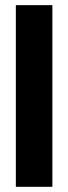

<svg xmlns="http://www.w3.org/2000/svg" viewBox="-20 -719 263 739"><path d="M41 0V-699.2H181.6V0Z"/></svg>

Font: Post No Bills Colombo
Style: ExtraBold
Weight: 900
Designer: Kosala Senevirathne, Siva Puranthara, Lasantha Premarathna, Tharique Azeez
Foundry: Mooniak
Version: Version 1.220 ; ttfautohint (v1.5)